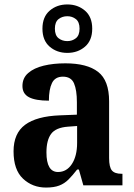

<svg xmlns="http://www.w3.org/2000/svg" viewBox="-20 -834 601 864"><path d="M187 10Q126 10 83.5 -30Q41 -70 41 -153Q41 -234 93 -272.5Q145 -311 250 -315L326 -318V-374Q326 -429 313 -459Q300 -489 263 -489Q228 -489 214 -460.5Q200 -432 200 -381Q140 -381 110.5 -396.5Q81 -412 81 -447Q81 -483 107 -505.5Q133 -528 176.5 -538.5Q220 -549 274 -549Q372 -549 421.5 -510.5Q471 -472 471 -378V-123Q471 -82 483.5 -67Q496 -52 527 -52H531V0H355L335 -71H327Q306 -44 288 -26Q270 -8 246.5 1Q223 10 187 10ZM241 -60Q280 -60 303.5 -96Q327 -132 327 -191V-267L286 -264Q231 -260 210 -231.5Q189 -203 189 -148Q189 -60 241 -60ZM283 -596Q236 -596 203.5 -624Q171 -652 171 -705Q171 -758 203.5 -786Q236 -814 283 -814Q330 -814 362.5 -786Q395 -758 395 -705Q395 -652 362.5 -624Q330 -596 283 -596ZM283 -649Q305 -649 321.5 -662Q338 -675 338 -705Q338 -735 321.5 -748Q305 -761 283 -761Q260 -761 243.5 -748Q227 -735 227 -705Q227 -675 243.5 -662Q260 -649 283 -649Z"/></svg>

Font: Noto Serif Khmer SemiCondensed
Style: Bold
Weight: 700
Width: 4
Designer: Danh Hong and the Monotype Design Team
Foundry: Monotype Imaging Inc.
Version: Version 2.004; ttfautohint (v1.8.4.7-5d5b)